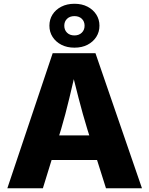

<svg xmlns="http://www.w3.org/2000/svg" viewBox="-20 -1014 804 1034"><path d="M19.5 0 263.7 -727.5H494.1L744.6 0H550.8L450.2 -318.4Q425.8 -397.9 403.1 -486.1Q380.4 -574.2 357.4 -670.4H397Q374.5 -574.2 353.5 -485.8Q332.5 -397.5 309.1 -318.4L210.9 0ZM185.5 -152.3V-284.7H578.6V-152.3ZM380.9 -757.3Q340.8 -757.3 310.5 -772.9Q280.3 -788.6 263.2 -815.2Q246.1 -841.8 246.1 -875.5Q246.1 -909.2 262.9 -935.8Q279.8 -962.4 310.3 -978Q340.8 -993.7 380.9 -993.7Q421.4 -993.7 451.4 -978Q481.4 -962.4 498.5 -935.8Q515.6 -909.2 515.6 -875.5Q515.6 -841.8 498.5 -815.2Q481.4 -788.6 451.4 -772.9Q421.4 -757.3 380.9 -757.3ZM380.9 -823.2Q405.3 -823.2 420.4 -837.9Q435.5 -852.5 435.5 -875.5Q435.5 -898.4 420.7 -912.8Q405.8 -927.2 380.9 -927.2Q356 -927.2 341.1 -912.8Q326.2 -898.4 326.2 -875.5Q326.2 -852.5 341.1 -837.9Q356 -823.2 380.9 -823.2Z"/></svg>

Font: Inter 17pt ExtraBold
Style: Regular
Weight: 800
Version: Version 4.001;git-66647c0bb